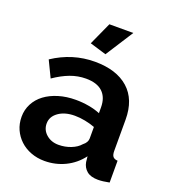

<svg xmlns="http://www.w3.org/2000/svg" viewBox="-135 -831 844 943"><g transform="rotate(20 287.0 -360.0)"><path d="M204 10Q166 10 133 -2.5Q100 -15 76 -37.5Q52 -60 38.5 -90Q25 -120 25 -156Q25 -193 41.5 -224.5Q58 -256 87.5 -278Q117 -300 158 -312.5Q199 -325 248 -325Q283 -325 316.5 -319Q350 -313 376 -302V-332Q376 -384 346.5 -412Q317 -440 259 -440Q217 -440 177 -425Q137 -410 95 -381L54 -466Q155 -533 272 -533Q385 -533 447.5 -477.5Q510 -422 510 -317V-154Q510 -133 517.5 -124Q525 -115 542 -114V0Q508 7 483 7Q445 7 424.5 -10Q404 -27 399 -55L396 -84Q361 -38 311 -14Q261 10 204 10ZM242 -88Q276 -88 306.5 -100Q337 -112 354 -132Q376 -149 376 -170V-230Q352 -239 324 -244.5Q296 -250 270 -250Q218 -250 185 -226.5Q152 -203 152 -167Q152 -133 178 -110.5Q204 -88 242 -88ZM307 -585 221 -611 275 -730H400Z"/></g></svg>

Font: IngvarSans
Style: Bold
Weight: 700
Version: Version 3.000